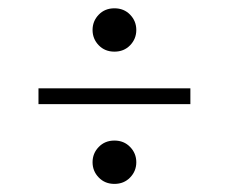

<svg xmlns="http://www.w3.org/2000/svg" viewBox="-20 -468 565 474"><path d="M262.5 -121Q286 -121 301.2 -105.2Q316.5 -89.5 316.5 -67.5Q316.5 -45.5 301.2 -29.8Q286 -14 262.5 -14Q239 -14 223.8 -29.8Q208.5 -45.5 208.5 -67.5Q208.5 -89.5 223.8 -105.2Q239 -121 262.5 -121ZM262.5 -447.5Q286 -447.5 301.2 -431.8Q316.5 -416 316.5 -394Q316.5 -372 301.2 -356.2Q286 -340.5 262.5 -340.5Q239 -340.5 223.8 -356.2Q208.5 -372 208.5 -394Q208.5 -416 223.8 -431.8Q239 -447.5 262.5 -447.5ZM75 -250H450V-211H75Z"/></svg>

Font: Newsreader 36pt
Style: Regular
Weight: 400
Designer: Hugues Gentile
Foundry: Production Type
Version: Version 1.003